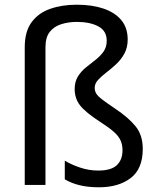

<svg xmlns="http://www.w3.org/2000/svg" viewBox="-20 -785 671 815"><path d="M522 -617Q522 -583 508 -557.5Q494 -532 473 -512.5Q452 -493 431 -477Q410 -461 396 -445.5Q382 -430 382 -412Q382 -399 388.5 -388Q395 -377 414 -362.5Q433 -348 470 -323Q524 -287 555 -249.5Q586 -212 586 -153Q586 -68 534.5 -29Q483 10 400 10Q353 10 317 1Q281 -8 255 -24V-103Q281 -87 319 -74Q357 -61 397 -61Q452 -61 476 -84Q500 -107 500 -147Q500 -171 491.5 -189.5Q483 -208 462.5 -226Q442 -244 406 -267Q343 -308 320 -337.5Q297 -367 297 -407Q297 -438 310.5 -460Q324 -482 344.5 -498.5Q365 -515 385.5 -531Q406 -547 419.5 -566Q433 -585 433 -612Q433 -654 397.5 -673Q362 -692 306 -692Q271 -692 240.5 -682.5Q210 -673 191.5 -650Q173 -627 173 -584V0H85V-584Q85 -651 114 -690.5Q143 -730 193 -747.5Q243 -765 306 -765Q371 -765 419.5 -748.5Q468 -732 495 -699.5Q522 -667 522 -617Z"/></svg>

Font: Noto Sans Bassa Vah
Style: Regular
Weight: 400
Designer: Monotype Design Team
Foundry: Monotype Imaging Inc.
Version: Version 2.002